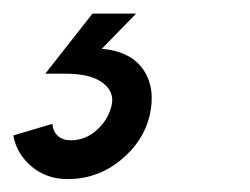

<svg xmlns="http://www.w3.org/2000/svg" viewBox="-85 -20 377 290"><path d="M17.1 250.5Q-15.1 250.5 -37.6 231.2Q-60.1 211.9 -64.9 184.6L-5.9 167Q-4.9 178.7 2.4 185.3Q9.8 191.9 22 191.9Q43.5 191.9 60.8 176.8Q78.1 161.6 83.5 139.6Q88.4 119.1 70.3 105.2Q52.2 91.3 13.7 91.3H-16.6L54.7 0.5H120.6L68.8 53.7Q112.8 57.6 131.6 85.4Q150.4 113.3 141.1 154.3Q131.8 193.8 96.9 222.2Q62 250.5 17.1 250.5Z"/></svg>

Font: HK Grotesk Medium Italic
Style: Regular
Weight: 500
Italic angle: -13°
Designer: Alfredo Marco Pradil and Stefan Peev
Foundry: Hanken Design Co.
Version: Version 1.000;PS 001.000;hotconv 1.0.88;makeotf.lib2.5.64775